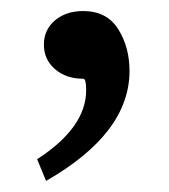

<svg xmlns="http://www.w3.org/2000/svg" viewBox="-20 -139 304 346"><path d="M63 187 46.9 147.9Q135.3 90.8 135.3 23.4Q135.3 2.9 129.9 2.9Q99.1 2.9 79.1 -14.4Q59.1 -31.7 59.1 -58.6Q59.1 -85.4 79.1 -102.3Q99.1 -119.1 129.9 -119.1Q172.4 -119.1 192.9 -86.7Q213.4 -54.2 213.4 -11.2Q213.4 101.1 63 187Z"/></svg>

Font: Flanker
Style: Bold
Weight: 700
Designer: Flanker
Foundry: Flanker
Version: Version 2.021